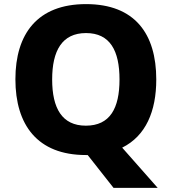

<svg xmlns="http://www.w3.org/2000/svg" viewBox="-20 -745 836 935"><path d="M741 -358C741 -580 637 -725 399 -725C162 -725 55 -580 55 -359C55 -137 162 10 398 10H407L533 170H748L575 -26C690 -83 741 -203 741 -358ZM234 -358C234 -498 282 -584 399 -584C516 -584 562 -498 562 -358C562 -218 516 -133 398 -133C282 -133 234 -218 234 -358Z"/></svg>

Font: Noto Sans Telugu ExtraBold
Style: Regular
Weight: 800
Designer: Jelle Bosma - Monotype Design Team
Foundry: Monotype Imaging Inc.
Version: Version 2.005